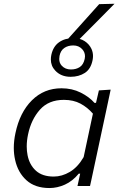

<svg xmlns="http://www.w3.org/2000/svg" viewBox="-20 -964 614 995"><path d="M381.5 0Q384.5 -12.5 387 -25L395.5 -64H388Q356 -25 316.2 -7.2Q276.5 10.5 236.5 10.5Q162 10.5 117.5 -29.5Q73 -69.5 58.5 -134.5Q51.5 -165 51.5 -198Q51.5 -234.5 60 -274Q82.5 -381.5 145.2 -444Q208 -506.5 298.5 -506.5Q353.5 -506.5 398 -484.2Q442.5 -462 469.5 -431H477.5L492.5 -495.5L553.5 -499.5Q541 -441 529.5 -386.5Q517.5 -331.5 504.5 -270L452.5 -27L446.5 0ZM258.5 -49Q301 -49 342 -73.2Q383 -97.5 413.5 -150L461.5 -375Q433.5 -407.5 397 -427Q360.5 -446.5 311 -446.5Q232 -446.5 186.8 -395.5Q141.5 -344.5 125.5 -268Q118.5 -235 118.5 -205Q118.5 -181 123 -159Q133 -109 166.5 -79Q200 -49 258.5 -49ZM346 -566Q296 -566 266 -598.5Q243.5 -622.5 243.5 -656Q243.5 -667.5 246 -679.5Q255.5 -723.5 286 -745Q316.5 -766.5 361 -766.5Q394.5 -766.5 418.8 -750.8Q443 -735 454.5 -709.5Q462 -692.5 462 -673.5Q462 -664 460 -653.5Q451 -606.5 419.8 -586.2Q388.5 -566 346 -566ZM347.5 -604Q374.5 -604 393.5 -616.5Q412.5 -629 419 -659Q420.5 -666 420.5 -672Q420.5 -693 406.5 -708.5Q388.5 -728.5 360 -728.5Q332 -728.5 313 -715.2Q294 -702 288.5 -674.5Q287 -666 287 -658.5Q287 -637.5 300 -623.5Q318 -604 347.5 -604ZM317.5 -746Q362.5 -796.5 406.5 -845Q450 -893.5 494 -942.5L573.5 -944.5Q524 -894 475.2 -845Q426.5 -796 378 -747.5Z"/></svg>

Font: Heraclito Light
Style: Italic
Weight: 300
Italic angle: -12°
Designer: Kostas Bartsokas (font) & Cristiano Sobral (main changes)
Foundry: Kostas Bartsokas (font) & Cristiano Sobral (main changes)
Version: Version 1.00;July 8, 2020;FontCreator 13.0.0.2655 64-bit